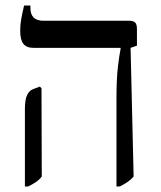

<svg xmlns="http://www.w3.org/2000/svg" viewBox="-20 -667 582 694"><path d="M401 7V-311Q401 -380 406 -423.5Q411 -467 416 -491V-494H101Q76 -494 64.5 -508.5Q53 -523 53 -556Q53 -577 56.5 -597Q60 -617 67 -647H90V-638Q90 -592 137 -592H448Q462 -592 468.5 -585.5Q475 -579 475 -562V-502L452 -494L463 -29Q454 -18 441.5 -9.5Q429 -1 413 7ZM70 7V-273Q70 -307 78 -323.5Q86 -340 100 -345L124 -354L130 -348L131 -29Q122 -17 110 -9Q98 -1 82 7Z"/></svg>

Font: Noto Serif Hebrew SemiCondensed
Style: Regular
Weight: 400
Width: 4
Designer: Monotype Design Team
Foundry: Monotype Imaging Inc.
Version: Version 2.004; ttfautohint (v1.8.4.7-5d5b)